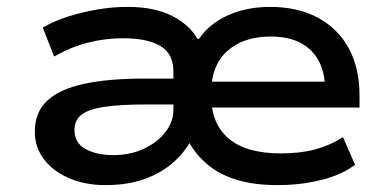

<svg xmlns="http://www.w3.org/2000/svg" viewBox="-20 -528 1129 557"><path d="M286 9Q227 9 180.5 -11Q134 -31 107.5 -66Q81 -101 81 -146Q81 -202 116.5 -235.5Q152 -269 222.5 -284.5Q293 -300 398 -300H508V-225H406Q333 -225 286 -218.5Q239 -212 217.5 -196Q196 -180 196 -151Q196 -113 228.5 -95.5Q261 -78 308 -78Q358 -78 397.5 -96.5Q437 -115 460 -145Q483 -175 483 -209V-321Q483 -372 445.5 -394.5Q408 -417 337 -417Q284 -417 234 -404Q184 -391 137 -364L104 -448Q139 -468 179 -480.5Q219 -493 262.5 -500.5Q306 -508 350 -508Q428 -508 479 -482Q530 -456 553 -415H557Q588 -460 642 -484Q696 -508 763 -508Q844 -508 902.5 -476.5Q961 -445 992 -387.5Q1023 -330 1023 -251V-216H566V-291H945L923 -270Q923 -317 904.5 -351.5Q886 -386 851 -404Q816 -422 765 -422Q686 -422 639.5 -380Q593 -338 593 -263V-247Q593 -169 643.5 -126Q694 -83 795 -83Q851 -83 894 -94.5Q937 -106 975 -130L1010 -50Q972 -21 912.5 -6Q853 9 785 9Q718 9 668 -6Q618 -21 583 -50Q548 -79 527 -118H533Q511 -80 476.5 -51.5Q442 -23 394.5 -7Q347 9 286 9Z"/></svg>

Font: Nunito Sans 7pt SemiExpanded SemiBold
Style: Regular
Weight: 600
Width: 6
Designer: Vernon Adams
Foundry: Vernon Adams
Version: Version 3.101;gftools[0.9.27]